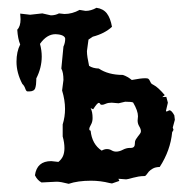

<svg xmlns="http://www.w3.org/2000/svg" viewBox="-20 -460 484 483"><path d="M261.7 -392.6Q243.2 -375.5 213.4 -367.7L202.6 -360.4L198.7 -331.5Q198.7 -324.2 200.2 -314.9Q201.7 -305.7 204.1 -294.4Q213.4 -288.1 228.5 -287.6Q252.4 -271.5 289.1 -271.5Q300.8 -267.6 311.5 -258.8Q334 -263.2 345.7 -263.2Q351.6 -263.2 353.5 -261.5Q355.5 -259.8 356.7 -257.1Q357.9 -254.4 359.6 -251.5Q361.3 -248.5 366.7 -246.1Q377.4 -240.7 394.5 -220.7L388.2 -215.8L398.4 -216.3L402.3 -201.7L397.5 -181.2L398.9 -179.2L406.2 -182.6Q411.6 -182.6 418.5 -169.9L419.9 -158.7L414.6 -139.2L416.5 -133.3L413.1 -127.4Q408.7 -81.5 381.8 -40Q370.6 -39.6 364.3 -35.9Q357.9 -32.2 354.2 -28.1Q350.6 -23.9 348.4 -20.5Q346.2 -17.1 343.3 -17.1Q335.9 -17.1 328.6 -15.9Q321.3 -14.6 314.9 -12.9Q308.6 -11.2 304 -10Q299.3 -8.8 297.4 -8.8L277.8 -10.3L280.3 -4.9L261.7 1.5L255.9 0.5Q232.9 -5.4 209 -5.4Q175.8 -5.4 152.8 2.4Q132.8 -2.9 122.6 -2.9L84.5 -1Q74.2 -6.3 67.9 -19Q72.8 -54.7 108.9 -54.7L127 -52.7Q135.3 -59.6 138.7 -67.9Q142.1 -76.2 142.1 -87.4Q142.1 -101.1 137.7 -116.7V-147Q143.6 -166 143.6 -186Q143.6 -208 136.2 -232.4L139.6 -258.8Q139.6 -277.8 134.3 -287.6L139.6 -342.8Q144 -352.1 144 -362.3Q144 -365.7 141.1 -368.2Q138.2 -370.6 134.3 -371.8Q130.4 -373 126.2 -373.5Q122.1 -374 119.6 -374Q97.7 -374 80.6 -349.6Q85 -333.5 85 -317.9Q85 -289.6 71.3 -262.7V-259.3Q71.3 -246.6 68.6 -238.3Q65.9 -230 53.2 -230H49.3Q45.9 -230 43.5 -237.3Q41 -244.6 36.1 -249Q21.5 -276.9 21.5 -304.7Q21.5 -330.1 30.8 -348.1Q24.9 -362.3 23.4 -385.3Q31.7 -393.6 31.7 -411.6L30.8 -425.8L55.7 -422.9L86.4 -426.3L107.9 -421.4Q119.1 -421.4 128.4 -426.3L142.1 -424.8Q161.6 -424.8 180.2 -435.1L195.3 -432.6Q209 -432.6 222.7 -440.4Q239.7 -438 248.8 -426.3Q257.8 -414.6 261.7 -392.6ZM294.9 -204.1 278.3 -200.2 261.2 -201.7Q252 -201.7 246.1 -199Q240.2 -196.3 236.3 -196.3Q232.9 -196.3 231.9 -198.7Q231 -201.2 228.5 -201.2Q224.6 -201.2 214.4 -185.1L208 -188Q212.9 -178.7 212.9 -163.1Q212.9 -153.3 208.7 -146.2Q204.6 -139.2 204.6 -135.3Q204.6 -131.8 208 -131.3Q211.4 -97.2 235.8 -81.1Q242.7 -85 249 -85Q255.4 -85 260.7 -81.8Q266.1 -78.6 272 -78.6Q280.3 -78.6 289.1 -83.3Q297.9 -87.9 306.6 -87.9H309.1Q319.3 -87.9 319.3 -98.6V-100.6Q319.3 -105.5 321.8 -109.4Q324.2 -113.3 326.9 -116.7Q329.6 -120.1 332 -123.3Q334.5 -126.5 334.5 -129.9Q334.5 -135.3 330.3 -142.1Q326.2 -148.9 326.2 -156.7L327.1 -167.5Q327.1 -181.2 314.9 -202.1Q311.5 -204.1 294.9 -204.1Z"/></svg>

Font: Truetypewriter PolyglOTT
Style: Regular
Weight: 400
Designer: Sergey Beatoff a.k.a. Sam_T
Version: Version 3.76